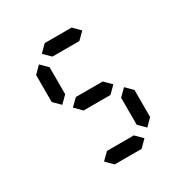

<svg xmlns="http://www.w3.org/2000/svg" viewBox="-199 -1068 1198 1235"><g transform="rotate(-30 400.0 -450.5)"><path d="M500 -800.8H300.3L250 -850.6L300.3 -900.9H500L550.3 -850.6ZM600.6 -100.1 550.3 -150.4V-350.6L600.6 -400.4L649.9 -350.6V-150.4ZM199.7 -500.5 149.9 -550.3V-750.5L199.7 -800.8L250 -750.5V-550.3ZM500 -400.4H300.3L250 -450.7L300.3 -500.5H500L550.3 -450.7ZM500 0H300.3L250 -50.3L300.3 -100.1H500L550.3 -50.3Z"/></g></svg>

Font: E1234
Style: Regular
Weight: 400
Designer: GGBot
Version: Version 1.00;September 7, 2020